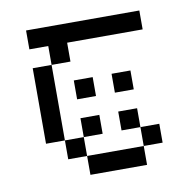

<svg xmlns="http://www.w3.org/2000/svg" viewBox="-63 -438 626 626"><g transform="rotate(-10 250.0 -125.0)"><path d="M437.5 62.5V0H375V62.5H187.5V125H375V62.5ZM250 0V-62.5H187.5V0H125V62.5H187.5V0ZM250 -125V-187.5H187.5V-125ZM375 -125V-187.5H312.5V-125ZM437.5 -312.5V-375H62.5V-312.5H125V-250H62.5Q62.5 -250 62.5 0H125Q125 0 125 -250H187.5V-312.5ZM375 0V-62.5H312.5V0Z"/></g></svg>

Font: CalcUnifontExMono
Style: Regular
Weight: 500
Version: Version 15.0.06